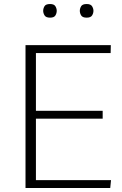

<svg xmlns="http://www.w3.org/2000/svg" viewBox="-20 -935 605 955"><path d="M106.9 0V-710.4H531.2L530.3 -670.9H158.7V-383.8H490.7V-344.7H158.7V-39.1H532.2L528.3 0ZM411.1 -847.2Q390.6 -847.2 383.8 -858.2Q377 -869.1 377 -881.3Q377 -892.6 383.5 -903.8Q390.1 -915 411.1 -915Q431.2 -915 438 -903.8Q444.8 -892.6 444.8 -881.3Q444.8 -869.1 438 -858.2Q431.2 -847.2 411.1 -847.2ZM229 -847.2Q208.5 -847.2 201.7 -858.4Q194.8 -869.6 194.8 -881.3Q194.8 -892.6 201.2 -903.8Q207.5 -915 229 -915Q249 -915 255.6 -903.8Q262.2 -892.6 262.2 -881.3Q262.2 -869.1 255.6 -858.2Q249 -847.2 229 -847.2Z"/></svg>

Font: Comme Thin
Style: Regular
Weight: 250
Version: Version 1.000;gftools[0.9.27]